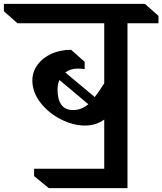

<svg xmlns="http://www.w3.org/2000/svg" viewBox="-80 -806 838 991"><path d="M738 -686H578V165H172L96 103V65H458V-189Q416 -158 358 -158Q298 -158 234.5 -190Q171 -222 129 -276Q87 -330 87 -391Q87 -434 113 -470.5Q139 -507 184.5 -528Q230 -549 287 -549L357 -487V-449Q339 -452 322 -452Q283 -452 257 -432L409 -305Q429 -330 458 -376V-686H10L-60 -748V-786H668L738 -724ZM376 -268 227 -393Q217 -372 217 -343Q217 -292 237 -265Q257 -238 298 -238Q340 -238 376 -268Z"/></svg>

Font: Inknut
Style: Antiqua
Weight: 400
Designer: Claus Eggers Srensen
Foundry: Claus Eggers Srensen
Version: Version 1.000; ttfautohint (v1.2) -l 7 -r 28 -G 50 -x 13 -D 